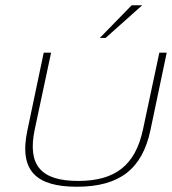

<svg xmlns="http://www.w3.org/2000/svg" viewBox="-20 -700 653 729"><path d="M84 -205C51 -50 119 9 272 9C436 9 520 -60 551 -205L613 -500H585L523 -209C494 -72 417 -13 277 -13C136 -13 83 -72 112 -209L174 -500H146ZM359 -556H381L520 -680H480Z"/></svg>

Font: LT Wave Thin
Style: Italic
Weight: 100
Designer: Daniel Lyons
Version: Version 2.5 (Glyphs App)